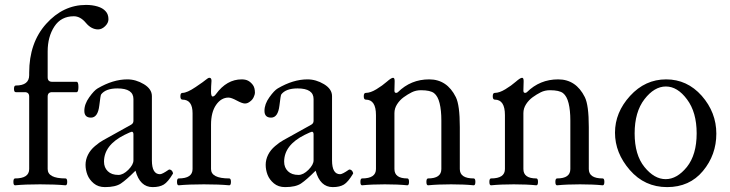

<svg xmlns="http://www.w3.org/2000/svg" viewBox="-20 -746 2954 777"><path d="M98.1 -62V-355Q98.1 -373 80.1 -373H43.9Q36.6 -373 36.6 -386.5Q36.6 -399.9 43.9 -399.9Q98.1 -399.9 98.1 -441.9V-451.2Q98.1 -573.2 167 -649.7Q235.8 -726.1 328.1 -726.1Q354 -726.1 375 -719.7Q396 -713.4 407.2 -700.7Q418.9 -688.5 418.9 -668Q418.9 -653.3 405.5 -640.1Q392.1 -627 377 -627Q349.6 -627 327.4 -653.6Q305.2 -680.2 278.8 -680.2Q227.1 -680.2 200 -638.7Q172.9 -597.2 172.9 -537.6V-433.1Q172.9 -415 190.9 -415H290Q297.4 -415 297.4 -394Q297.4 -373 290 -373H190.9Q172.9 -373 172.9 -355V-62Q172.9 -23.9 245.1 -23.9Q252 -23.9 252 -10Q252 3.9 245.1 3.9Q203.6 0 142.1 0Q80.6 0 41 3.9Q34.2 3.9 34.2 -10Q34.2 -23.9 41 -23.9Q98.1 -23.9 98.1 -62Z M520 -97.2V-202.1Q520 -212.9 513.2 -212.9Q509.8 -212.9 483.9 -200.2Q400.9 -158.7 400.9 -91.8Q400.9 -67.9 416.3 -53Q431.6 -38.1 459 -38.1Q478.5 -38.1 499.3 -58.8Q520 -79.6 520 -97.2ZM666 -60.1Q676.8 -58.6 680.2 -45.4Q680.2 -43.9 679.7 -43Q659.7 -9.3 642.6 1Q625.5 11.2 597.7 11.2Q546.4 11.2 528.3 -55.2Q491.2 -18.1 469.2 -3.4Q447.3 11.2 404.8 11.2Q377.4 11.2 359.4 -3.9Q341.3 -19 333.7 -38.8Q326.2 -58.6 326.2 -79.1Q326.2 -99.6 335.9 -119.4Q345.7 -139.2 364.5 -155Q383.3 -170.9 397 -178.2L510.3 -241.2Q520 -246.6 520 -256.8V-345.2Q520 -388.2 455.1 -388.2Q407.7 -388.2 389.2 -363.8Q386.7 -360.4 381.8 -318.4Q376 -270 348.1 -270Q321.3 -270 321.3 -297.4Q321.3 -324.7 341.1 -352.3Q360.8 -379.9 375 -388.2Q437.5 -424.8 495.1 -424.8Q529.8 -424.8 562.3 -405.3Q594.7 -385.7 594.7 -356.9V-97.2Q594.7 -41 627.4 -41Q636.7 -41 662.6 -59.1Q664.1 -60.1 666 -60.1Z M958 -424.8Q973.6 -424.8 983.9 -419.4Q994.1 -414.1 1002.9 -402.8Q1011.7 -391.6 1011.7 -370.1Q1011.7 -364.3 1006.8 -353.3Q1002 -342.3 991.7 -335Q981.9 -327.1 971.2 -327.1Q960.4 -327.1 938.2 -339.1Q916 -351.1 904.8 -351.1Q875 -351.1 854.5 -321.5Q834 -292 834 -241.2V-62Q834 -23.9 907.7 -23.9Q914.6 -23.9 914.6 -10Q914.6 3.9 907.7 3.9Q866.7 0 805.2 0Q743.7 0 703.1 3.9Q696.3 3.9 696.3 -10Q696.3 -23.9 703.1 -23.9Q759.3 -23.9 759.3 -62V-287.6Q759.3 -342.8 718.3 -342.8Q710 -342.8 710 -356.4Q710 -370.1 718.3 -370.1Q736.8 -370.1 771.5 -393.6Q806.2 -417 814.2 -424.1Q822.3 -431.2 827.6 -431.2Q835.9 -431.2 835.9 -418.9Q834 -395 834 -375.2Q834 -355.5 840.6 -355.5Q847.2 -355.5 854 -365.2Q897.5 -424.8 958 -424.8Z M1249 -97.2V-202.1Q1249 -212.9 1242.2 -212.9Q1238.8 -212.9 1212.9 -200.2Q1129.9 -158.7 1129.9 -91.8Q1129.9 -67.9 1145.3 -53Q1160.6 -38.1 1188 -38.1Q1207.5 -38.1 1228.3 -58.8Q1249 -79.6 1249 -97.2ZM1395 -60.1Q1405.8 -58.6 1409.2 -45.4Q1409.2 -43.9 1408.7 -43Q1388.7 -9.3 1371.6 1Q1354.5 11.2 1326.7 11.2Q1275.4 11.2 1257.3 -55.2Q1220.2 -18.1 1198.2 -3.4Q1176.3 11.2 1133.8 11.2Q1106.4 11.2 1088.4 -3.9Q1070.3 -19 1062.7 -38.8Q1055.2 -58.6 1055.2 -79.1Q1055.2 -99.6 1064.9 -119.4Q1074.7 -139.2 1093.5 -155Q1112.3 -170.9 1126 -178.2L1239.3 -241.2Q1249 -246.6 1249 -256.8V-345.2Q1249 -388.2 1184.1 -388.2Q1136.7 -388.2 1118.2 -363.8Q1115.7 -360.4 1110.8 -318.4Q1105 -270 1077.1 -270Q1050.3 -270 1050.3 -297.4Q1050.3 -324.7 1070.1 -352.3Q1089.8 -379.9 1104 -388.2Q1166.5 -424.8 1224.1 -424.8Q1258.8 -424.8 1291.3 -405.3Q1323.7 -385.7 1323.7 -356.9V-97.2Q1323.7 -41 1356.4 -41Q1365.7 -41 1391.6 -59.1Q1393.1 -60.1 1395 -60.1Z M1840.8 -62Q1840.8 -23.9 1897 -23.9Q1903.8 -23.9 1903.8 -10Q1903.8 3.9 1897 3.9Q1859.4 0 1805.4 0Q1751.5 0 1712.4 3.9Q1705.6 3.9 1705.6 -10Q1705.6 -23.9 1712.4 -23.9Q1766.1 -23.9 1766.1 -62V-258.8Q1766.1 -299.8 1759 -328.4Q1752 -356.9 1736.8 -368.9Q1721.7 -380.9 1683.6 -380.9Q1663.1 -380.9 1646.5 -372.6Q1629.9 -364.3 1614 -352.8Q1598.1 -341.3 1587.2 -324.5Q1576.2 -307.6 1576.2 -288.1V-62Q1576.2 -23.9 1628.4 -23.9Q1635.3 -23.9 1635.3 -10Q1635.3 3.9 1628.4 3.9Q1590.8 0 1537.4 0Q1483.9 0 1445.3 3.9Q1438.5 3.9 1438.5 -10Q1438.5 -23.9 1445.3 -23.9Q1501.5 -23.9 1501.5 -62V-280.3Q1501.5 -342.8 1460.4 -342.8Q1452.1 -342.8 1452.1 -356.4Q1452.1 -370.1 1460.4 -370.1Q1479 -370.1 1503.2 -384.8Q1527.3 -399.4 1545.4 -415.3Q1563.5 -431.2 1570.8 -431.2Q1577.6 -431.2 1577.1 -416L1576.2 -380.4Q1575.7 -370.1 1583 -370.1Q1586.9 -370.1 1590.3 -373Q1642.6 -424.8 1716.8 -424.8Q1789.1 -424.8 1824.7 -353Q1840.8 -320.8 1840.8 -231.9Z M2362.8 -62Q2362.8 -23.9 2418.9 -23.9Q2425.8 -23.9 2425.8 -10Q2425.8 3.9 2418.9 3.9Q2381.3 0 2327.4 0Q2273.4 0 2234.4 3.9Q2227.5 3.9 2227.5 -10Q2227.5 -23.9 2234.4 -23.9Q2288.1 -23.9 2288.1 -62V-258.8Q2288.1 -299.8 2281 -328.4Q2273.9 -356.9 2258.8 -368.9Q2243.7 -380.9 2205.6 -380.9Q2185.1 -380.9 2168.5 -372.6Q2151.9 -364.3 2136 -352.8Q2120.1 -341.3 2109.1 -324.5Q2098.1 -307.6 2098.1 -288.1V-62Q2098.1 -23.9 2150.4 -23.9Q2157.2 -23.9 2157.2 -10Q2157.2 3.9 2150.4 3.9Q2112.8 0 2059.3 0Q2005.9 0 1967.3 3.9Q1960.4 3.9 1960.4 -10Q1960.4 -23.9 1967.3 -23.9Q2023.4 -23.9 2023.4 -62V-280.3Q2023.4 -342.8 1982.4 -342.8Q1974.1 -342.8 1974.1 -356.4Q1974.1 -370.1 1982.4 -370.1Q2001 -370.1 2025.1 -384.8Q2049.3 -399.4 2067.4 -415.3Q2085.4 -431.2 2092.8 -431.2Q2099.6 -431.2 2099.1 -416L2098.1 -380.4Q2097.7 -370.1 2105 -370.1Q2108.9 -370.1 2112.3 -373Q2164.6 -424.8 2238.8 -424.8Q2311 -424.8 2346.7 -353Q2362.8 -320.8 2362.8 -231.9Z M2468.8 -209Q2468.8 -291 2529.8 -357.9Q2590.8 -424.8 2675.8 -424.8Q2760.7 -424.8 2819.8 -358.4Q2878.9 -291 2878.9 -205.1Q2878.9 -119.1 2824.7 -54Q2770.5 11.2 2679.7 11.2Q2588.9 11.2 2528.8 -57.9Q2468.8 -127 2468.8 -209ZM2548.3 -206.1Q2548.3 -119.1 2588.1 -70.1Q2627.9 -21 2673.8 -21Q2719.7 -21 2759.8 -70.3Q2799.3 -120.1 2799.3 -206.1Q2799.3 -292 2760.3 -343.8Q2721.7 -396 2674.8 -396Q2627.9 -396 2588.1 -344.5Q2548.3 -293 2548.3 -206.1Z"/></svg>

Font: Junicode
Style: Regular
Weight: 400
Designer: Peter S. Baker
Foundry: Briery Creek Software
Version: Version 0.7.2